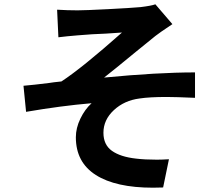

<svg xmlns="http://www.w3.org/2000/svg" viewBox="-20 -810 1040 891"><path d="M245 -765Q293 -762 340 -762Q374 -762 481 -767.5Q588 -773 632 -777Q682 -783 701 -790L780 -698Q717 -656 701 -643L611 -570Q503 -481 463 -450Q710 -474 885 -474V-356Q795 -360 753 -360Q674 -360 628 -353Q557 -344 508.5 -299Q460 -254 460 -194Q460 -138 499.5 -110Q539 -82 611 -74Q652 -69 708 -69Q732 -69 764 -71L737 60Q721 61 690 61Q517 61 424.5 2Q332 -57 332 -173Q332 -216 353 -259.5Q374 -303 405 -331Q264 -319 101 -291L89 -412Q137 -416 208 -425Q225 -428 265 -432Q360 -494 546 -659L471 -654Q410 -652 341 -646Q291 -642 251 -637Z"/></svg>

Font: Sinter Bold
Style: Regular
Weight: 700
Foundry: Adobe & rsms
Version: Version 1.000